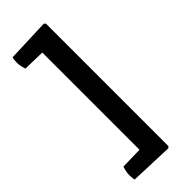

<svg xmlns="http://www.w3.org/2000/svg" viewBox="-251 -692 838 838"><g transform="rotate(-45 168.0 -273.5)"><path d="M229.5 111.5 29.5 104Q27.5 97.5 26.8 89Q26 80.5 26 73.5Q26 62 28.8 49.5Q31.5 37 34 29.5L136 27V-573L34 -575.5Q31.5 -583 28.8 -595.5Q26 -608 26 -619.5Q26 -626.5 26.8 -635Q27.5 -643.5 29.5 -650L229.5 -657.5L236.5 -651V105Z"/></g></svg>

Font: Signika SC
Style: Regular
Weight: 400
Designer: Anna Giedryś
Foundry: Anna Giedryś
Version: Version 2.000; ttfautohint (v1.8.3) -l 8 -r 50 -G 200 -x 9 -